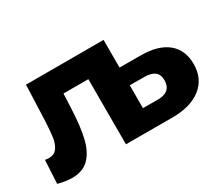

<svg xmlns="http://www.w3.org/2000/svg" viewBox="-100 -774 1176 1021"><g transform="rotate(-30 487.5 -263.5)"><path d="M8.3 -0.4 16 -143.4Q31.1 -141 39.4 -141Q72.3 -141 89.1 -163.7Q105.8 -186.4 111.5 -221.4Q117.2 -256.3 120.1 -318.8L128.6 -540.3H604.8V0H430.3V-440.2L469.1 -399.9H243.3L279.6 -442.3L273.7 -311.1Q269.2 -205.1 253 -135.6Q236.8 -66 199.1 -26.8Q161.3 12.3 95.1 12.3Q59.4 12.3 8.3 -0.4ZM430.3 0V-540.3H604.2V-370.4L736.3 -370Q842.3 -369.6 899.1 -322.7Q955.9 -275.8 955.9 -190Q955.9 -100.2 891.6 -49.7Q827.3 0.9 713.2 0.4ZM778.3 -192.7Q778.3 -227.9 757.6 -244.3Q736.8 -260.7 696.4 -261.1L604.2 -261.6V-121.3L696.4 -120.9Q735.9 -120.4 757.1 -138.7Q778.3 -157 778.3 -192.7Z"/></g></svg>

Font: iiserrat Thin
Style: Regular
Weight: 100
Designer: Akira Ohta
Foundry: Akira Ohta
Version: Version 1.200;Glyphs 3.3.1 (3343)